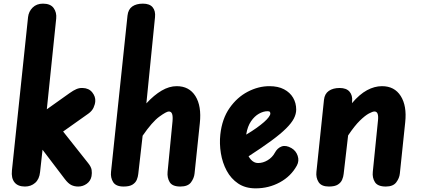

<svg xmlns="http://www.w3.org/2000/svg" viewBox="-20 -1024 2321 1054"><path d="M117 0Q78 0 59.5 -23.2Q41 -46.5 45.5 -88.5L134 -930Q137.5 -961 159.2 -982.5Q181 -1004 216 -1004Q257 -1004 274.5 -979.8Q292 -955.5 288.5 -922L237 -424L361.5 -512.5Q383 -528 399.8 -535Q416.5 -542 434 -541Q468 -540 486.5 -516.8Q505 -493.5 503 -468Q502 -451.5 493.5 -433Q485 -414.5 465.5 -400.5L326.5 -302L464 -128.5Q480.5 -108 483 -91Q485.5 -74 482.5 -57Q477.5 -30.5 456.2 -15.2Q435 0 409.5 0Q388 0 371 -8.5Q354 -17 335.5 -41.5L213.5 -202L200 -79.5Q196 -40.5 173 -20.2Q150 0 117 0Z M658.5 0Q616.5 0 601.2 -24.2Q586 -48.5 589.5 -80.5L680 -939Q684 -973 706.2 -988.5Q728.5 -1004 764.5 -1004Q801.5 -1004 818 -984Q834.5 -964 831 -930L783.5 -456.5Q825.5 -502 867.2 -526.5Q909 -551 950 -551Q1018.5 -551 1052.8 -496.5Q1087 -442 1077 -348L1048 -71.5Q1045.5 -46 1028.5 -23Q1011.5 0 970 0Q926 0 911.5 -24.2Q897 -48.5 900 -80.5L927 -357.5Q929.5 -385 924.8 -398.5Q920 -412 907 -412Q893.5 -412 854.5 -383.5Q815.5 -355 763 -279L739 -69Q737.5 -53.5 731 -37.5Q724.5 -21.5 707.8 -10.8Q691 0 658.5 0Z M1383.5 10Q1327 10 1287.5 -16.5Q1248 -43 1224.5 -86.8Q1201 -130.5 1192.5 -182.8Q1184 -235 1189.5 -286Q1199 -372 1240.2 -431Q1281.5 -490 1340 -520.5Q1398.5 -551 1459 -551Q1506.5 -551 1539.2 -533.8Q1572 -516.5 1589 -487.5Q1606 -458.5 1606 -422.5Q1606 -398 1593 -373Q1580 -348 1550.2 -318.5Q1520.5 -289 1470 -251.8Q1419.5 -214.5 1344.5 -166Q1350.5 -155.5 1358 -147.2Q1365.5 -139 1375.2 -134Q1385 -129 1396.5 -129Q1424 -129 1449.5 -144.5Q1475 -160 1488.5 -185Q1502.5 -211.5 1526 -220Q1549.5 -228.5 1580 -211Q1605 -196.5 1614.2 -168.5Q1623.5 -140.5 1609.5 -115Q1577.5 -56.5 1516.5 -23.2Q1455.5 10 1383.5 10ZM1331.5 -285Q1363.5 -304 1388 -321.5Q1412.5 -339 1429.5 -354Q1446.5 -369 1455.2 -381Q1464 -393 1464 -400.5Q1464 -406 1461.2 -409.8Q1458.5 -413.5 1448.5 -413.5Q1426 -413.5 1401.5 -399.8Q1377 -386 1358 -358.2Q1339 -330.5 1332 -288Z M1785.5 0Q1744.5 0 1729 -24.2Q1713.5 -48.5 1717 -80.5L1758.5 -476Q1762 -509 1785 -525Q1808 -541 1844.5 -541Q1881.5 -541 1898.8 -520.8Q1916 -500.5 1913 -468L1912 -457.5Q1953.5 -506.5 1994.8 -528.8Q2036 -551 2077 -551Q2145.5 -551 2179.8 -497Q2214 -443 2204.5 -353.5L2175 -71.5Q2172.5 -46 2155.2 -23Q2138 0 2098 0Q2053.5 0 2038.2 -24.2Q2023 -48.5 2026.5 -80.5L2055 -363Q2057.5 -386.5 2053 -399.2Q2048.5 -412 2035.5 -412Q2026 -412 2005.2 -401Q1984.5 -390 1955.5 -361.8Q1926.5 -333.5 1891 -280.5L1866.5 -69Q1865 -53.5 1858.2 -37.5Q1851.5 -21.5 1834.8 -10.8Q1818 0 1785.5 0Z"/></svg>

Font: Edu SA Hand
Style: Bold
Weight: 700
Designer: Tina and Corey Anderson, Eben Sorkin, Mirko Velimirovic
Foundry: Google for Education
Version: Version 2.000